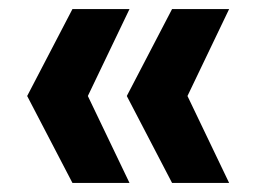

<svg xmlns="http://www.w3.org/2000/svg" viewBox="-20 -474 566 424"><path d="M266 -70 174 -262 266 -454H140L40 -262L140 -70ZM486 -70 394 -262 486 -454H360L260 -262L360 -70Z"/></svg>

Font: Play
Style: Bold
Weight: 700
Designer: Jonas Hecksher
Foundry: Jonas Hecksher, Playtypeª, e-types AS
Version: Version 1.002